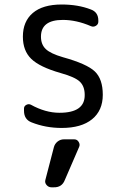

<svg xmlns="http://www.w3.org/2000/svg" viewBox="-20 -550 540 840"><path d="M259.8 59.6H304.7Q317.4 59.6 324.2 70.8Q331.1 82 326.2 92.8L263.7 237.3Q251 270.5 214.8 269.5H205.1Q192.4 269.5 183.6 259.3Q174.8 249 178.7 236.3L215.8 93.8Q219.7 79.1 231.9 69.3Q244.1 59.6 259.8 59.6ZM245.1 -230.5Q153.3 -256.8 116.7 -292.5Q80.1 -328.1 80.1 -389.6Q80.1 -456.1 123.5 -493.2Q167 -530.3 250 -530.3Q321.3 -530.3 377 -508.8Q410.2 -497.1 410.2 -460V-455.1Q410.2 -443.4 399.4 -437Q388.7 -430.7 377.9 -435.5Q314.5 -462.9 254.9 -462.9Q159.2 -462.9 159.2 -389.6Q159.2 -355.5 180.2 -335.4Q201.2 -315.4 254.9 -299.8Q360.4 -270.5 395 -237.3Q429.7 -204.1 429.7 -135.3Q429.7 -66.4 382.8 -28.3Q335.9 9.8 250 9.8Q179.7 9.8 118.2 -14.6Q85 -27.3 85 -65.4V-75.2Q85 -85.9 95.2 -91.3Q105.5 -96.7 115.2 -91.8Q178.7 -56.6 240.2 -56.6Q351.6 -56.6 350.6 -134.8Q350.6 -171.9 329.6 -192.4Q308.6 -212.9 245.1 -230.5Z"/></svg>

Font: Rounded-L Mgen+ 2m regular
Style: Regular
Weight: 400
Designer: [Source Han Sans]
Ryoko NISHIZUKA  (kana & ideographs); Paul D. Hunt (Latin, Greek & Cyrillic); Wenlong ZHANG  (bopomofo
Version: Version 1.059.20150602